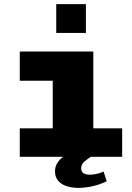

<svg xmlns="http://www.w3.org/2000/svg" viewBox="-20 -761 640 932"><path d="M76 0V-138H236V-369H76V-511H433V-138H573V0ZM253 -601V-741H397V-601ZM361 151Q329 151 303 142.5Q277 134 262 116Q247 98 247 71Q247 47 259 29Q271 11 287 0H421Q407 9 390.5 22.5Q374 36 374 56Q374 73 386 80Q398 87 415 87Q431 87 449 83Q467 79 483 72L498 119Q465 135 429 143Q393 151 361 151Z"/></svg>

Font: Chivo Mono Medium Black
Style: Regular
Weight: 900
Monospace: yes
Version: Version 1.008